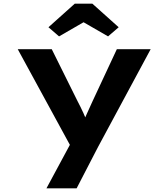

<svg xmlns="http://www.w3.org/2000/svg" viewBox="-20 -800 921 1050"><path d="M234 230 387 -54 380 25 77 -531H263L404 -247Q421 -215 436.5 -181Q452 -147 463 -113L426 -110Q437 -138 453 -173.5Q469 -209 485 -244L619 -531H804L516 4L399 230ZM303 -601 245 -651 389 -780H485L629 -651L571 -601L422 -687H452Z"/></svg>

Font: Lexend Peta
Style: Bold
Weight: 700
Designer: Bonnie Shaver-Troup, Thomas Jockin
Foundry: Lexend
Version: Version 1.007